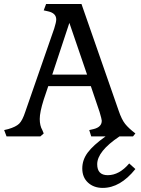

<svg xmlns="http://www.w3.org/2000/svg" viewBox="-35 -670 693 943"><path d="M305.7 -557.6 392.6 -303.7H221.7ZM629.9 160.2 599.6 132.8Q550.8 190.4 494.1 190.4Q442.4 190.4 442.4 136.7Q442.4 73.2 551.8 0H618.2L629.9 -14.6Q596.7 -40 579.6 -61.5Q562.5 -83 547.9 -126L365.2 -650.4H191.4L179.7 -619.1L201.2 -614.3Q241.2 -605.5 241.2 -574.2Q241.2 -561.5 231.4 -530.3L88.9 -120.1Q75.2 -78.1 59.1 -62.5Q43 -46.9 5.9 -36.1L-14.6 -31.2L-2.9 0H163.1L179.7 -14.6L172.9 -31.2Q160.2 -52.7 160.2 -85.9Q160.2 -119.1 179.7 -180.7L202.1 -247.1H411.1L454.1 -120.1Q464.8 -84 464.8 -77.1Q464.8 -45.9 424.8 -36.1L403.3 -31.2L413.1 0H483.4Q422.9 43 396 79.1Q369.1 115.2 369.1 157.2Q369.1 201.2 397.5 227.1Q425.8 252.9 469.7 252.9Q555.7 252.9 629.9 160.2Z"/></svg>

Font: Kurale
Style: Regular
Weight: 400
Version: 1.0; ttfautohint (v1.3)